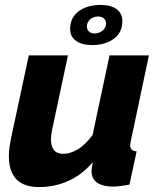

<svg xmlns="http://www.w3.org/2000/svg" viewBox="-20 -750 646 780"><path d="M139 10Q16 10 16 -116Q16 -132 18.5 -150.5Q21 -169 25 -189L97 -525H256L192 -224Q187 -201 187 -185Q187 -125 237 -125Q264 -125 294.5 -142.5Q325 -160 356 -201L425 -525H585L512 -180Q509 -166 509 -159Q509 -137 535 -135L506 0Q463 8 438 8Q400 8 376 -7Q352 -22 352 -56Q352 -66 357 -91Q312 -39 256.5 -14.5Q201 10 139 10ZM265 -632Q265 -679 300 -704.5Q335 -730 389 -730Q430 -730 453.5 -713Q477 -696 477 -664Q477 -618 442.5 -592.5Q408 -567 354 -567Q313 -567 289 -584Q265 -601 265 -632ZM379 -683Q360 -683 346.5 -671.5Q333 -660 333 -643Q333 -630 341.5 -622Q350 -614 364 -614Q382 -614 396.5 -625.5Q411 -637 411 -655Q411 -667 402 -675Q393 -683 379 -683Z"/></svg>

Font: Raleway ExtraBold
Style: Italic
Weight: 800
Italic angle: -12°
Designer: Matt McInerney, Pablo Impallari, Rodrigo Fuenzalida
Foundry: Matt McInerney, Pablo Impallari, Rodrigo Fuenzalida
Version: Version 4.026